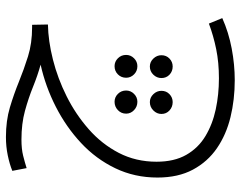

<svg xmlns="http://www.w3.org/2000/svg" viewBox="-100 -420 792 631"><g transform="rotate(-90 295.5 -105.0)"><path d="M347 271Q283 271 225.5 257Q168 243 123.5 212.5Q79 182 53 133.5Q27 85 27 17Q27 -58 57.5 -121.5Q88 -185 140.5 -234Q193 -283 259.5 -317Q326 -351 398 -367Q362 -377 325 -392Q288 -407 246 -418.5Q204 -430 152 -430Q121 -430 99 -424.5Q77 -419 58 -413L49 -460Q71 -469 100 -475Q129 -481 160 -481Q214 -481 257.5 -468Q301 -455 341.5 -438.5Q382 -422 425 -408.5Q468 -395 521 -395H529L530 -343Q476 -342 414.5 -326.5Q353 -311 294 -281.5Q235 -252 186 -209Q137 -166 108 -110Q79 -54 79 14Q79 72 101.5 111.5Q124 151 163 174.5Q202 198 251 208.5Q300 219 353 219Q405 219 449 210Q493 201 533 186L551 230Q504 251 451 261Q398 271 347 271ZM276 -49Q260 -49 248.5 -60Q237 -71 237 -86Q237 -102 248.5 -113Q260 -124 276 -124Q291 -124 302 -113Q313 -102 313 -86Q313 -71 302 -60Q291 -49 276 -49ZM393 -49Q377 -49 366 -60Q355 -71 355 -86Q355 -102 366 -113Q377 -124 393 -124Q408 -124 419 -113Q430 -102 430 -86Q430 -71 419 -60Q408 -49 393 -49ZM275 67Q259 67 247.5 56.5Q236 46 236 30Q236 15 247.5 3.5Q259 -8 275 -8Q290 -8 301 3.5Q312 15 312 30Q312 46 301 56.5Q290 67 275 67ZM392 67Q376 67 365 56.5Q354 46 354 30Q354 15 365 3.5Q376 -8 392 -8Q407 -8 418 3.5Q429 15 429 30Q429 46 418 56.5Q407 67 392 67Z"/></g></svg>

Font: Noto Sans Arabic UI SmCn Lt
Style: Regular
Weight: 300
Width: 4
Designer: Monotype Design Team, Nadine Chahine and Nizar Qandah
Foundry: Monotype Imaging Inc.
Version: Version 2.010; ttfautohint (v1.8.4.7-5d5b)